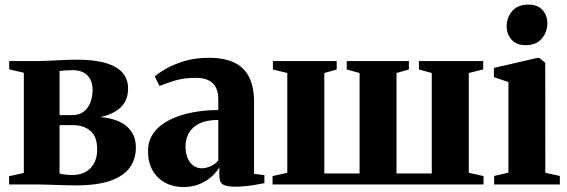

<svg xmlns="http://www.w3.org/2000/svg" viewBox="-20 -782 2402 814"><path d="M300 4Q273 4 243.2 3Q213.5 2 185 1Q156.5 0 134 0H18.5V-35L81 -49V-473.5L19 -488V-523H134.5Q156.5 -523 186.5 -524.5Q216.5 -526 248.5 -527.5Q280.5 -529 307 -529Q382.5 -529 430.2 -514.2Q478 -499.5 500.5 -472.5Q523 -445.5 523 -407Q523 -355.5 490.8 -326Q458.5 -296.5 404.5 -285.5Q448.5 -282.5 482.5 -268Q516.5 -253.5 536.2 -225.5Q556 -197.5 556 -155.5Q556 -108.5 530.8 -72.5Q505.5 -36.5 449.5 -16.2Q393.5 4 300 4ZM285.5 -40Q336 -40 364 -69.5Q392 -99 392 -148Q392 -203 363.2 -227.2Q334.5 -251.5 289.5 -251.5H232.5V-46Q238.5 -44.5 246.8 -43.2Q255 -42 265 -41Q275 -40 285.5 -40ZM232.5 -294H286Q316 -294 335 -308.8Q354 -323.5 363.2 -347.8Q372.5 -372 372.5 -401Q372.5 -427 362.8 -445.8Q353 -464.5 334.2 -474.5Q315.5 -484.5 287.5 -484.5Q272 -484.5 258 -483.5Q244 -482.5 232.5 -481Z M757.5 11Q714.5 11 680.5 -7.2Q646.5 -25.5 627 -59.5Q607.5 -93.5 607.5 -140.5Q607.5 -187.5 633.2 -221Q659 -254.5 702 -275.2Q745 -296 798 -305.8Q851 -315.5 905.5 -315.5V-360.5Q905.5 -389 896 -409.5Q886.5 -430 865.5 -441Q844.5 -452 810 -452Q758 -452 718.5 -439.5Q679 -427 656.5 -417.5L636 -457.5Q651.5 -472 683.5 -490.5Q715.5 -509 761.8 -523Q808 -537 865.5 -537Q929.5 -537 972 -517.2Q1014.5 -497.5 1035.8 -456Q1057 -414.5 1057 -349V-45L1101 -39.5V-5.5Q1090 -3.5 1069.8 0.2Q1049.5 4 1025.2 6.8Q1001 9.5 978 9.5Q943.5 9.5 926.8 1Q910 -7.5 910 -37.5V-73Q900 -54.5 879 -35Q858 -15.5 827.2 -2.2Q796.5 11 757.5 11ZM835 -68.5Q852.5 -68.5 872.8 -77.2Q893 -86 905.5 -102V-273.5Q856 -273.5 825.5 -258.5Q795 -243.5 780.8 -218Q766.5 -192.5 766.5 -160.5Q766.5 -132.5 775.2 -112Q784 -91.5 799.5 -80Q815 -68.5 835 -68.5Z M1135.5 0V-35.5L1198 -49.5V-472.5L1137 -487.5V-523H1407.5V-487.5L1355 -472.5V-46.5H1504.5V-472.5L1450 -487.5V-523H1713.5V-487.5L1661 -472.5V-46.5H1810.5V-472.5L1756 -487.5V-523H2028.5V-487.5L1967.5 -472.5V-49.5L2030 -35.5V0Z M2075 0V-36L2135.5 -50V-434L2074 -455V-494L2255.5 -536H2267.5L2291.5 -515.5L2292 -49.5L2353.5 -36V0ZM2208 -590.5Q2169 -590.5 2148.5 -614.2Q2128 -638 2128 -670Q2128 -708.5 2151.8 -735.5Q2175.5 -762.5 2219.5 -762.5H2220.5Q2259.5 -762.5 2280 -739.5Q2300.5 -716.5 2300.5 -684Q2300.5 -646 2276.8 -618.2Q2253 -590.5 2209 -590.5Z"/></svg>

Font: Merriweather 96pt ExtraBold
Style: Regular
Weight: 800
Version: Version 2.100